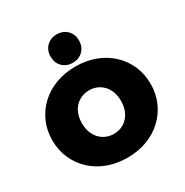

<svg xmlns="http://www.w3.org/2000/svg" viewBox="-218 -1148 1285 1337"><g transform="rotate(-30 424.0 -479.5)"><path d="M424 16Q339 16 266.5 -11Q194 -38 141 -87.5Q88 -137 58.5 -204Q29 -271 29 -350Q29 -430 58.5 -496.5Q88 -563 141 -612.5Q194 -662 266.5 -689Q339 -716 424 -716Q510 -716 582 -689Q654 -662 707 -612.5Q760 -563 789.5 -496.5Q819 -430 819 -350Q819 -271 789.5 -204Q760 -137 707 -87.5Q654 -38 582 -11Q510 16 424 16ZM424 -175Q468 -175 503.5 -196Q539 -217 560 -256.5Q581 -296 581 -350Q581 -405 560 -444Q539 -483 503.5 -504Q468 -525 424 -525Q381 -525 345 -504Q309 -483 288 -444Q267 -405 267 -350Q267 -296 288 -256.5Q309 -217 345 -196Q381 -175 424 -175ZM424 -747Q374 -747 342 -779Q310 -811 310 -861Q310 -911 342 -943Q374 -975 424 -975Q474 -975 506 -943Q538 -911 538 -861Q538 -811 506 -779Q474 -747 424 -747Z"/></g></svg>

Font: Montserrat Black
Style: Regular
Weight: 900
Designer: Julieta Ulanovsky
Foundry: Julieta Ulanovsky
Version: Version 9.000; ttfautohint (v1.8.4.7-5d5b)